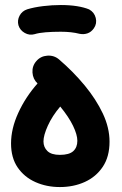

<svg xmlns="http://www.w3.org/2000/svg" viewBox="-20 -695 489 772"><path d="M24.4 -118.2Q24.4 -177.7 53.5 -241.2Q82.5 -304.7 130.9 -359.4Q112.3 -377 110.6 -403.3Q108.9 -429.7 126 -449.2Q143.1 -469.2 170.2 -471.2Q197.3 -473.1 217.3 -456.1Q274.9 -406.7 320.8 -351.1Q366.7 -295.4 393.6 -238.3Q420.4 -181.2 420.4 -125.5Q420.4 -64.9 393.3 -24.4Q366.2 16.1 321 36.6Q275.9 57.1 220.7 57.1Q167 57.1 122.3 37.1Q77.6 17.1 51 -21.7Q24.4 -60.5 24.4 -118.2ZM154.8 -126.5Q154.8 -103 170.7 -87.6Q186.5 -72.3 220.7 -72.3Q258.3 -72.3 274.7 -87.4Q291 -102.5 291 -128.9Q291 -153.3 273.7 -189.2Q256.3 -225.1 222.2 -266.6Q189.9 -228.5 172.4 -189.7Q154.8 -150.9 154.8 -126.5ZM54.2 -593.3Q48.8 -613.3 58.8 -632.1Q68.8 -650.9 89.8 -657.7Q117.2 -666 153.3 -670.4Q189.5 -674.8 224.6 -674.8Q260.3 -674.8 289.3 -670.2Q318.4 -665.5 338.4 -657.2Q359.4 -645.5 365 -622.8Q370.6 -600.1 357.4 -581.1Q346.7 -565.9 331.5 -560.8Q316.4 -555.7 299.8 -559.1Q267.6 -567.4 224.6 -567.4Q191.4 -567.4 163.8 -565.2Q136.2 -563 119.1 -557.6Q98.6 -551.8 79.6 -562.5Q60.5 -573.2 54.2 -593.3Z"/></svg>

Font: Mikhak-DS2-FD Bold
Style: Regular
Weight: 700
Designer: Amin Abedi
Version: Version 3.4